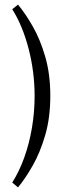

<svg xmlns="http://www.w3.org/2000/svg" viewBox="-20 -700 277 832"><path d="M58 112 33 91Q63 44 85 -17Q107 -78 118.5 -146.5Q130 -215 130 -283Q130 -388 104 -488.5Q78 -589 33 -660L58 -680Q89 -643 121.5 -586.5Q154 -530 176 -454.5Q198 -379 198 -285Q198 -190 176 -114.5Q154 -39 121.5 18Q89 75 58 112Z"/></svg>

Font: Grenze Gotisch Light
Style: Regular
Weight: 300
Designer: Renata Polastri
Foundry: Omnibus-Type
Version: Version 1.001